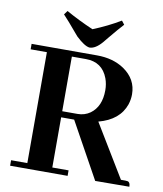

<svg xmlns="http://www.w3.org/2000/svg" viewBox="-85 -838 770 909"><g transform="rotate(10 299.5 -384.0)"><path d="M301.8 0V-26.4H223.6V-267.6H286.1L434.6 1L598.6 0Q598.6 -21.5 585.9 -24.4Q580.1 -25.4 574.2 -25.4H553.7L400.4 -278.3Q500 -304.7 527.3 -383.8Q535.2 -408.2 535.2 -432.6Q535.2 -505.9 470.7 -549.8Q417 -585.9 339.8 -585.9H25.4V-559.6H103.5V-26.4H25.4V0ZM291 -559.6Q370.1 -559.6 397.5 -486.3Q407.2 -460 407.2 -429.7Q407.2 -351.6 357.4 -315.4Q331.1 -296.9 296.9 -296.9H223.6V-559.6ZM297.9 -616.2Q326.2 -616.2 357.4 -652.3Q364.3 -660.2 379.9 -679.7Q416 -723.6 441.4 -751L427.7 -768.6Q367.2 -732.4 296.9 -704.1Q226.6 -734.4 166 -768.6L152.3 -750Q169.9 -732.4 232.4 -658.2Q273.4 -619.1 297.9 -616.2Z"/></g></svg>

Font: Abhaya Libre
Style: Bold
Weight: 700
Designer: Pushpananda Ekanayake, Sol Matas, Pathum Egodawatta
Foundry: Mooniak
Version: Version 1.050 ; ttfautohint (v1.6)